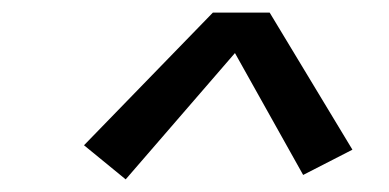

<svg xmlns="http://www.w3.org/2000/svg" viewBox="-20 -806 616 304"><path d="M179 -522 352 -722 460 -529 538 -569 407 -786H317L113 -576Z"/></svg>

Font: Iosevka Sparkle Oblique
Style: Regular
Weight: 400
Italic angle: -9°
Designer: Belleve Invis
Foundry: Belleve Invis
Version: Version 4.5.0; ttfautohint (v1.8.3)